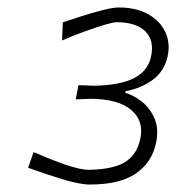

<svg xmlns="http://www.w3.org/2000/svg" viewBox="-20 -790 472 515"><path d="M221 -295Q194 -295 146.5 -309.5Q99 -324 55.5 -340L70 -382Q115 -362.5 155 -348.5Q195 -334.5 219.5 -334.5Q286.5 -336 317 -356.2Q347.5 -376.5 356 -416Q367 -465.5 332 -495Q297 -524.5 224 -525Q213.5 -524.5 203 -524.2Q192.5 -524 183 -523.5L190.5 -561.5Q200 -561.5 210 -561Q220 -560.5 229.5 -560Q302.5 -561 340.2 -580.8Q378 -600.5 385.5 -640Q394 -682 369.8 -706Q345.5 -730 293.5 -730.5Q284.5 -730.5 261.5 -723.8Q238.5 -717 208 -706Q177.5 -695 146.5 -681.5L148.5 -730Q167.5 -736.5 197 -746Q226.5 -755.5 255 -762.8Q283.5 -770 298.5 -770Q344.5 -770 376.8 -752.2Q409 -734.5 423.2 -704.5Q437.5 -674.5 429.5 -638.5Q420.5 -598.5 389.5 -575.8Q358.5 -553 317 -545.5L316 -541Q338 -535 360 -517.8Q382 -500.5 394.2 -472.8Q406.5 -445 398.5 -406.5Q387.5 -354 344.2 -324.5Q301 -295 221 -295Z"/></svg>

Font: Commissioner Loud ExtraLight
Style: Italic
Weight: 200
Italic angle: -12°
Designer: Kostas Bartsokas
Foundry: Kostas Bartsokas
Version: Version 1.000; ttfautohint (v1.8.3)